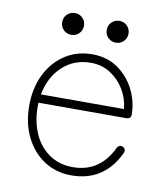

<svg xmlns="http://www.w3.org/2000/svg" viewBox="-76 -706 678 781"><g transform="rotate(10 263.0 -315.5)"><path d="M270 11Q207 11 158 -21Q109 -53 81 -109.5Q53 -166 53 -239Q53 -312 81 -368.5Q109 -425 158 -457Q207 -489 270 -489Q333 -489 378 -456.5Q423 -424 446.5 -375Q470 -326 470 -275Q470 -257 450 -257H88Q85 -191 106 -138Q127 -85 169.5 -54Q212 -23 270 -23Q381 -23 432 -129Q441 -147 457 -140Q473 -132 464 -113Q404 11 270 11ZM92 -292H435Q431 -335 409 -371.5Q387 -408 351.5 -431Q316 -454 270 -454Q202 -454 154 -410Q106 -366 92 -292ZM171 -552Q152 -552 139 -565Q126 -578 126 -597Q126 -616 139 -629Q152 -642 171 -642Q190 -642 203 -629Q216 -616 216 -597Q216 -578 203 -565Q190 -552 171 -552ZM355 -552Q336 -552 323 -565Q310 -578 310 -597Q310 -616 323 -629Q336 -642 355 -642Q374 -642 387 -629Q400 -616 400 -597Q400 -578 387 -565Q374 -552 355 -552Z"/></g></svg>

Font: Zen Maru Gothic Light
Style: Regular
Weight: 300
Designer: Yoshimichi Ohira
Foundry: Positype
Version: Version 1.001